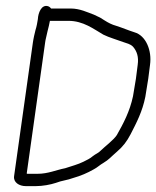

<svg xmlns="http://www.w3.org/2000/svg" viewBox="-20 -656 532 654"><path d="M433 -328C422 -276 400 -235 378 -196C367 -179 335 -155 323 -143C316 -135 306 -132 296 -124C287 -116 276 -111 264 -105C246 -96 223 -90 202 -83C171 -77 144 -64 108 -64H74C73 -64 72 -64 71 -65L134 -513C135 -517 135 -522 137 -528L142 -550C145 -562 148 -573 150 -585H213C264 -585 299 -557 332 -538C352 -528 378 -521 399 -513C412 -508 423 -507 433 -497C446 -482 453 -463 449 -435L443 -388C440 -369 436 -347 433 -328ZM68 -22H102C125 -22 152 -27 170 -33C190 -41 209 -42 230 -50C255 -57 278 -67 299 -79C311 -85 321 -95 332 -101C352 -113 356 -120 378 -139C399 -157 412 -174 425 -199C445 -238 465 -276 475 -326C478 -347 482 -367 485 -388L491 -435C498 -484 477 -535 438 -546C416 -553 398 -561 376 -568C361 -572 348 -579 337 -586L321 -596C311 -601 310 -601 300 -606C278 -614 252 -627 221 -627H154C151 -631 147 -634 143 -635C121 -641 110 -612 109 -591C107 -579 105 -566 101 -554L96 -533C94 -524 93 -517 92 -511L28 -56C25 -35 45 -22 68 -22Z"/></svg>

Font: PolanStronk
Style: Ita
Weight: 500
Version: Version 1.0